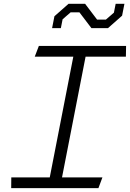

<svg xmlns="http://www.w3.org/2000/svg" viewBox="-20 -966 668 986"><path d="M37.5 0H485.5L506 -55H298.5L419.5 -675H626.5L627.5 -730H179.5L158.5 -675H356.5L235.5 -55H38ZM247.5 -821.5H292.5L301.5 -867L342.5 -902.5H388L449.5 -821.5H534.5L607 -885.5L619 -946.5H574L565 -901L524 -865.5H478.5L417 -946.5H332L259.5 -882.5Z"/></svg>

Font: Monaspace Krypton ExtraLight
Style: Italic
Weight: 200
Italic angle: -11°
Designer: Riley Cran & the Lettermatic Team
Foundry: Lettermatic
Version: Version 1.101 (Monaspace Krypton)